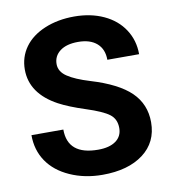

<svg xmlns="http://www.w3.org/2000/svg" viewBox="-82 -792 779 872"><g transform="rotate(-10 307.5 -356.0)"><path d="M432.1 -186.5Q432.1 -228 402.8 -250.2Q373.5 -272.5 297.4 -297.1Q221.2 -321.8 176.8 -345.7Q55.7 -411.1 55.7 -522Q55.7 -579.6 88.1 -624.8Q120.6 -669.9 181.4 -695.3Q242.2 -720.7 317.9 -720.7Q394 -720.7 453.6 -693.1Q513.2 -665.5 546.1 -615.2Q579.1 -564.9 579.1 -501H432.6Q432.6 -549.8 401.9 -576.9Q371.1 -604 315.4 -604Q261.7 -604 231.9 -581.3Q202.1 -558.6 202.1 -521.5Q202.1 -486.8 237.1 -463.4Q272 -439.9 339.8 -419.4Q464.8 -381.8 522 -326.2Q579.1 -270.5 579.1 -187.5Q579.1 -95.2 509.3 -42.7Q439.5 9.8 321.3 9.8Q239.3 9.8 171.9 -20.3Q104.5 -50.3 69.1 -102.5Q33.7 -154.8 33.7 -223.6H180.7Q180.7 -106 321.3 -106Q373.5 -106 402.8 -127.2Q432.1 -148.4 432.1 -186.5Z"/></g></svg>

Font: Roboto
Style: Bold
Weight: 700
Designer: Google
Version: Version 2.134; 2016; ttfautohint (v1.6)